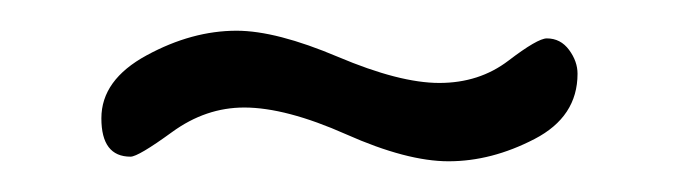

<svg xmlns="http://www.w3.org/2000/svg" viewBox="-20 -320 441 125"><path d="M46 -243C46 -226.3 52.3 -218 65 -218C68.3 -218 77.3 -223.3 92 -234C106.7 -244.7 122.3 -250 139 -250C157 -250 179.2 -244.2 205.5 -232.5C231.8 -220.8 254 -215 272 -215C290.7 -215 309.3 -219.8 328 -229.5C346.7 -239.2 356 -253.3 356 -272C356 -277.3 354.2 -282.5 350.5 -287.5C346.8 -292.5 342 -295 336 -295C332 -295 323.7 -290.2 311 -280.5C298.3 -270.8 283.3 -266 266 -266C248.7 -266 226.7 -271.7 200 -283C173.3 -294.3 151.3 -300 134 -300C114.7 -300 95.2 -294.7 75.5 -284C55.8 -273.3 46 -259.7 46 -243Z"/></svg>

Font: Terminal Dosis
Style: Book
Weight: 400
Designer: EdgarTolentino, PabloImpallari, IginoMarini
Foundry: EdgarTolentino, PabloImpallari, IginoMarini
Version: Version 1.006